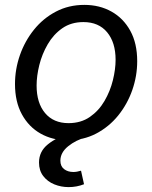

<svg xmlns="http://www.w3.org/2000/svg" viewBox="-20 -559 619 781"><path d="M254.9 11.7Q193.8 11.7 145.5 -15.4Q97.2 -42.5 69.1 -93.8Q41 -145 41 -217.3Q41 -277.3 61 -334.7Q81.1 -392.1 118.2 -438.2Q155.3 -484.4 207.3 -511.7Q259.3 -539.1 323.2 -539.1Q384.8 -539.1 433.3 -512Q481.9 -484.9 510 -433.8Q538.1 -382.8 538.1 -310.1Q538.1 -250 518.1 -192.6Q498 -135.3 460.7 -89.1Q423.3 -43 371.1 -15.6Q318.8 11.7 254.9 11.7ZM258.8 -58.1Q309.1 -58.1 345.5 -83.3Q381.8 -108.4 405 -148.2Q428.2 -188 439.2 -232.7Q450.2 -277.3 450.2 -315.9Q450.2 -386.2 415.8 -427.7Q381.3 -469.2 319.3 -469.2Q269.5 -469.2 233.4 -444.1Q197.3 -418.9 174.1 -378.9Q150.9 -338.9 139.9 -294.4Q128.9 -250 128.9 -210.9Q128.9 -140.1 163.3 -99.1Q197.8 -58.1 258.8 -58.1ZM259.3 202.1Q228.5 202.1 200.9 190.9Q173.3 179.7 156 157.2Q138.7 134.8 138.7 102.1Q138.7 57.1 174.8 28.1Q210.9 -1 261.7 -14.6L288.1 -8.3L287.6 0H329.1Q289.1 10.3 257.3 35.9Q225.6 61.5 225.6 94.7Q225.6 117.2 240.7 128.9Q255.9 140.6 278.3 140.6Q292.5 140.6 309.6 135.3L321.8 190.4Q292 202.1 259.3 202.1Z"/></svg>

Font: Schibsted Grotesk
Style: Italic
Weight: 400
Italic angle: -12°
Designer: Bakken & Baeck AS, Henrik Kongsvoll
Foundry: Schibsted ASA
Version: Version 1.100; ttfautohint (v1.8.4.7-5d5b);gftools[0.9.25]